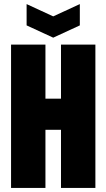

<svg xmlns="http://www.w3.org/2000/svg" viewBox="-20 -918 520 938"><path d="M34 0V-700H202V-436H278V-700H446V0H278V-284H202V0ZM370 -898V-794L240 -734L110 -794V-898L240 -838Z"/></svg>

Font: Tektur Condensed
Style: Bold
Weight: 700
Width: 3
Designer: Adam Jagosz
Foundry: Adam Jagosz
Version: Version 1.005;gftools[0.9.30]